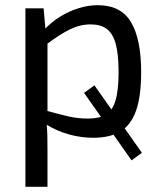

<svg xmlns="http://www.w3.org/2000/svg" viewBox="-20 -519 620 740"><path d="M304 -161 344 -190 527 70 487 99ZM357 -499Q446 -499 485 -433.5Q524 -368 524 -241Q524 -147 504 -91.5Q484 -36 443.5 -12Q403 12 340 12Q292 12 245.5 -1Q199 -14 155 -41L160 -92Q207 -79 243 -70.5Q279 -62 319 -62Q362 -62 387.5 -77Q413 -92 425 -131Q437 -170 437 -241Q437 -310 426 -350Q415 -390 391.5 -407.5Q368 -425 329 -425Q289 -425 250 -406Q211 -387 159 -348L151 -405Q178 -434 212 -455Q246 -476 283.5 -487.5Q321 -499 357 -499ZM148 -487 157 -386 163 -373V-61L159 -49Q162 -21 162.5 5Q163 31 163 60V201H78V-487Z"/></svg>

Font: Exo 2
Style: Regular
Weight: 400
Designer: Natanael Gama
Foundry: Natanael Gama
Version: Version 2.010